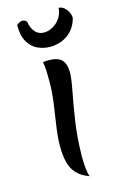

<svg xmlns="http://www.w3.org/2000/svg" viewBox="-127 -869 577 936"><g transform="rotate(-15 162.0 -401.0)"><path d="M192 -88Q192 -52 195 -25.5Q198 1 204 15Q165 1 142.5 -22.5Q120 -46 111 -80.5Q102 -115 102 -164Q102 -208 110 -262Q118 -316 126 -372Q134 -428 134 -479Q134 -505 133.5 -530.5Q133 -556 128 -581Q135 -582 143 -582.5Q151 -583 157 -583Q202 -583 222 -563Q242 -543 242 -497Q242 -468 230 -407Q218 -346 205.5 -264Q193 -182 192 -88ZM53 -788Q60 -794 67.5 -798Q75 -802 83 -802Q98 -802 105 -789Q110 -757 127 -738Q144 -719 171 -719Q193 -719 215 -731Q237 -743 252.5 -765Q268 -787 270 -817Q284 -817 296.5 -807Q309 -797 316.5 -782Q324 -767 324 -751Q314 -714 292.5 -690.5Q271 -667 242.5 -655.5Q214 -644 181 -644Q149 -644 119.5 -657.5Q90 -671 71.5 -702.5Q53 -734 53 -788Z"/></g></svg>

Font: Merienda
Style: Regular
Weight: 400
Designer: Eduardo Rodriguez Tunni
Foundry: Eduardo Rodriguez Tunni
Version: Version 2.001